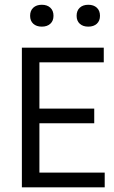

<svg xmlns="http://www.w3.org/2000/svg" viewBox="-20 -798 487 818"><path d="M73.2 0V-595H422.1V-532.3H147.9V-62.7H426.1V0ZM130 -272.8V-335.4H381.5V-272.8ZM356.2 -684.5Q333.4 -684.5 319.9 -696.8Q306.4 -709.1 306.4 -730.7Q306.4 -752.7 319.9 -765.2Q333.4 -777.7 356.2 -777.7Q378.9 -777.7 392.5 -765.2Q406 -752.7 406 -730.7Q406 -709.1 392.5 -696.8Q378.9 -684.5 356.2 -684.5ZM158.1 -684.5Q135.4 -684.5 121.8 -696.8Q108.3 -709.1 108.3 -730.7Q108.3 -752.7 121.8 -765.2Q135.4 -777.7 158.1 -777.7Q180.9 -777.7 194.4 -765.2Q207.9 -752.7 207.9 -730.7Q207.9 -709.1 194.4 -696.8Q180.9 -684.5 158.1 -684.5Z"/></svg>

Font: Encode Sans SC Condensed Thin
Style: Regular
Weight: 100
Width: 3
Designer: Multiple Designers
Foundry: Impallari Type
Version: Version 3.002